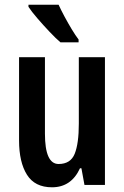

<svg xmlns="http://www.w3.org/2000/svg" viewBox="-20 -786 528 816"><path d="M426 -543V0H339L326 -71H320Q283 10 201 10Q128 10 94.5 -43.5Q61 -97 61 -189V-543H171V-218Q171 -89 229 -89Q280 -89 297.5 -132.5Q315 -176 315 -261V-543ZM229 -766Q239 -744 254 -716Q269 -688 285 -661.5Q301 -635 314 -618V-606H237Q218 -622 191 -650.5Q164 -679 139 -708Q114 -737 101 -757V-766Z"/></svg>

Font: Noto Sans Gurmukhi ExtraCondensed SemiBold
Style: Regular
Weight: 600
Width: 2
Designer: Jelle Bosma - Monotype Design Team
Foundry: Monotype Imaging Inc.
Version: Version 2.004; ttfautohint (v1.8.4.7-5d5b)